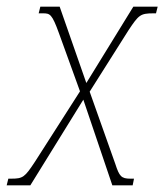

<svg xmlns="http://www.w3.org/2000/svg" viewBox="-53 -556 493 576"><path d="M-33 0H38L197 -257L284 0H345L349 -20H338C311 -20 305 -27 293 -64L216 -281L333 -466C363 -511 368 -516 407 -516H415L420 -536H347L206 -307L126 -536H68L63 -516H76C97 -516 103 -514 124 -456L187 -282L52 -71C21 -24 16 -20 -20 -20H-28Z"/></svg>

Font: Noto Serif Condensed Thin
Style: Italic
Weight: 100
Width: 3
Italic angle: -12°
Designer: Monotype Design Team
Foundry: Monotype Imaging Inc.
Version: Version 2.013